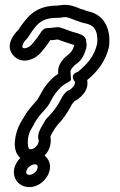

<svg xmlns="http://www.w3.org/2000/svg" viewBox="-20 -716 488 784"><path d="M186 -157C186 -159 187 -161 188 -164C194 -175 204 -193 216 -207C235 -227 250 -248 265 -274L273 -289C275 -292 279 -297 283 -302C302 -312 345 -342 336 -389C376 -422 414 -467 426 -531V-534C432 -606 400 -660 334 -671C333 -671 334 -671 332 -672C324 -676 315 -678 308 -680C293 -686 270 -698 237 -696C224 -695 217 -693 212 -693C120 -693 87 -641 54 -593C39 -579 -5 -528 38 -486C73 -452 120 -475 140 -494C157 -512 171 -530 185 -552H187C199 -552 208 -554 215 -555C235 -548 263 -538 283 -532V-530C278 -512 268 -500 261 -495C247 -484 212 -456 218 -415C190 -397 166 -369 151 -341C142 -325 135 -312 130 -306C112 -285 94 -267 79 -240C74 -232 64 -217 57 -201C46 -178 23 -104 63 -71C51 -60 43 -45 39 -31C28 10 56 48 100 48C163 48 216 -36 162 -81C181 -100 191 -128 186 -157ZM270 -390C270 -390 268 -420 268 -421C266 -428 274 -441 290 -454C316 -470 326 -498 332 -519C336 -535 332 -545 332 -545C333 -576 293 -580 276 -586C258 -593 242 -598 228 -603C225 -604 221 -605 219 -605C204 -605 193 -602 187 -602C183 -602 178 -602 170 -601C159 -600 151 -591 147 -584C135 -565 119 -544 105 -530C91 -518 77 -517 73 -521C69 -525 71 -538 88 -556C93 -561 95 -564 98 -569C128 -615 147 -643 212 -643C225 -643 234 -645 241 -646C259 -647 268 -640 291 -632C301 -629 317 -622 327 -621C364 -614 381 -592 377 -539C366 -486 334 -452 297 -422C297 -422 262 -414 285 -383C290 -376 279 -355 258 -346C246 -341 235 -323 230 -313L222 -298C209 -276 197 -260 179 -241C173 -235 167 -230 161 -218C154 -204 128 -171 138 -144C140 -123 115 -101 99 -108C94 -110 88 -149 103 -181C106 -187 116 -202 123 -217C136 -239 149 -253 167 -273C182 -289 188 -306 194 -316C209 -341 232 -368 256 -379C262 -382 267 -385 270 -390ZM88 -19C91 -31 108 -45 122 -45C131 -45 136 -40 133 -28C130 -15 114 -2 100 -2C90 -2 85 -7 88 -19Z"/></svg>

Font: Dictator
Style: Stencil
Weight: 500
Version: Version MIL.1277